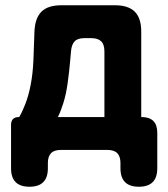

<svg xmlns="http://www.w3.org/2000/svg" viewBox="-20 -570 640 730"><path d="M92 140Q57 140 39.5 122.5Q22 105 22 70V-95Q22 -110 29.5 -117.5Q37 -125 52 -125H53Q64 -143 76.5 -175Q89 -207 97 -249.5Q105 -292 107 -340L111 -450Q113 -501 137.5 -525.5Q162 -550 213 -550H417Q468 -550 492.5 -525.5Q517 -501 517 -450V-125H518Q548 -125 563 -110Q578 -95 578 -65V70Q578 105 560.5 122.5Q543 140 508 140Q473 140 455.5 122.5Q438 105 438 70V50Q438 25 426 12.5Q414 0 388 0H212Q186 0 174 12.5Q162 25 162 50V70Q162 105 144.5 122.5Q127 140 92 140ZM377 -375Q377 -401 364.5 -413Q352 -425 327 -425H301Q275 -425 263.5 -412.5Q252 -400 250 -375L247 -341Q243 -295 237 -252.5Q231 -210 220.5 -177Q210 -144 200 -125H377Z"/></svg>

Font: Maple Mono ExtraBold
Style: Regular
Weight: 800
Monospace: yes
Designer: subframe7536
Version: Version 7.000